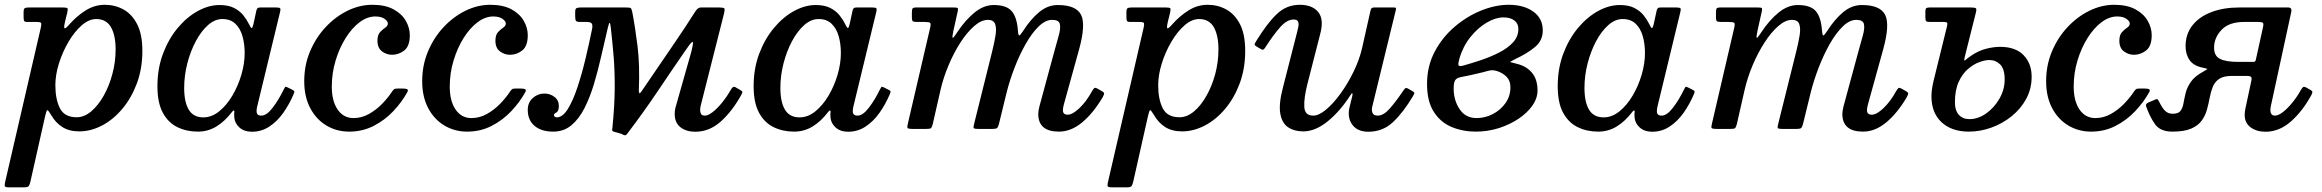

<svg xmlns="http://www.w3.org/2000/svg" viewBox="-57 -552 9943 822"><path d="M67 -520H211Q228.5 -520 231.5 -516.8Q234.5 -513.5 231 -498L221 -457.5Q216 -437.5 218.8 -431.8Q221.5 -426 240 -447.5Q271.5 -483.5 310 -507.5Q348.5 -531.5 391.5 -531.5Q435 -531.5 471.5 -511.5Q508 -491.5 530.2 -448.2Q552.5 -405 552.5 -334Q552.5 -258 529 -195Q505.5 -132 466.5 -85.8Q427.5 -39.5 379.5 -14.5Q331.5 10.5 282.5 10.5Q239 10.5 209.8 -8.2Q180.5 -27 162 -59.5Q149.5 -80.5 145.8 -80.5Q142 -80.5 136.5 -56L73 226.5Q70 239 66 244.5Q62 250 46.5 250H-18.5Q-34 250 -36 245.5Q-38 241 -35.5 229.5L117.5 -432.5Q120.5 -446 119.5 -452Q118.5 -458 100 -458H61Q49 -458 46.5 -462.2Q44 -466.5 44 -479V-499.5Q44 -513.5 48.8 -516.8Q53.5 -520 67 -520ZM180 -187Q180 -127 199.5 -88.5Q219 -50 271.5 -50Q303.5 -50 333.2 -75Q363 -100 386.8 -142Q410.5 -184 424.2 -235.5Q438 -287 438 -340Q438 -401 418 -435.8Q398 -470.5 355 -470.5Q323.5 -470.5 292.5 -443.2Q261.5 -416 236 -372.5Q210.5 -329 195.2 -280Q180 -231 180 -187Z M1200.5 -150Q1182 -106 1156 -69.2Q1130 -32.5 1096.2 -10.2Q1062.5 12 1022 12Q988.5 12 968.5 -5.8Q948.5 -23.5 946 -49Q945.5 -59 945.5 -64.5Q945.5 -70 946.5 -74Q946 -85 936 -72.5Q905.5 -32.5 869.5 -10.5Q833.5 11.5 790 11.5Q741.5 11.5 702.2 -7.8Q663 -27 640 -69.5Q617 -112 617 -183Q617 -259 641 -322.5Q665 -386 704.2 -432.8Q743.5 -479.5 790.2 -505Q837 -530.5 882.5 -530.5Q920.5 -530.5 945 -518Q969.5 -505.5 984.5 -486.8Q999.5 -468 1009 -448.5Q1016.5 -432.5 1020.2 -432Q1024 -431.5 1028 -448.5L1040.5 -506.5Q1042.5 -513.5 1045.5 -516.8Q1048.5 -520 1058 -520H1124.5Q1140 -520 1142.5 -516.2Q1145 -512.5 1142 -500.5L1043.5 -93.5Q1041.5 -85.5 1041.5 -75Q1041.5 -57 1062 -57Q1084.5 -57 1110.5 -91Q1136.5 -125 1158 -169.5Q1162 -177.5 1164 -179.8Q1166 -182 1174 -178L1194 -168Q1202 -164 1203 -161Q1204 -158 1200.5 -150ZM990.5 -324.5Q990.5 -364.5 981 -397.5Q971.5 -430.5 950.5 -450.5Q929.5 -470.5 895 -470.5Q863 -470.5 833.8 -444.8Q804.5 -419 781.5 -376Q758.5 -333 745 -280.8Q731.5 -228.5 731.5 -175.5Q731.5 -115 751.2 -82.2Q771 -49.5 813.5 -49.5Q849.5 -49.5 881.5 -75.5Q913.5 -101.5 938 -143Q962.5 -184.5 976.5 -232.5Q990.5 -280.5 990.5 -324.5Z M1697.5 -401.5Q1697.5 -354.5 1673.8 -336Q1650 -317.5 1621.5 -317.5Q1598 -317.5 1578.5 -332Q1559 -346.5 1559 -377.5Q1559 -402.5 1570.2 -414.5Q1581.5 -426.5 1592.5 -433.8Q1603.5 -441 1603.5 -452Q1603.5 -461 1589.5 -471.2Q1575.5 -481.5 1549.5 -481.5Q1515.5 -481.5 1482.5 -456.8Q1449.5 -432 1422.8 -389.2Q1396 -346.5 1379.8 -292.8Q1363.5 -239 1363.5 -181.5Q1363.5 -119.5 1388.5 -83Q1413.5 -46.5 1456.5 -46.5Q1490.5 -46.5 1521.5 -63.5Q1552.5 -80.5 1578 -106.5Q1603.5 -132.5 1622 -160.5Q1626.5 -167 1630.2 -170Q1634 -173 1646 -173H1666.5Q1682 -173 1687 -169.5Q1692 -166 1686 -156Q1663 -114.5 1626.8 -76Q1590.5 -37.5 1542.8 -13Q1495 11.5 1438 11.5Q1384 11.5 1340.2 -14.8Q1296.5 -41 1271 -89.5Q1245.5 -138 1245.5 -204.5Q1245.5 -273 1270.5 -332.2Q1295.5 -391.5 1337.5 -436.2Q1379.5 -481 1431.2 -506.2Q1483 -531.5 1537 -531.5Q1592 -531.5 1627.5 -512.2Q1663 -493 1680.2 -463Q1697.5 -433 1697.5 -401.5Z M2202.5 -401.5Q2202.5 -354.5 2178.8 -336Q2155 -317.5 2126.5 -317.5Q2103 -317.5 2083.5 -332Q2064 -346.5 2064 -377.5Q2064 -402.5 2075.2 -414.5Q2086.5 -426.5 2097.5 -433.8Q2108.5 -441 2108.5 -452Q2108.5 -461 2094.5 -471.2Q2080.5 -481.5 2054.5 -481.5Q2020.5 -481.5 1987.5 -456.8Q1954.5 -432 1927.8 -389.2Q1901 -346.5 1884.8 -292.8Q1868.5 -239 1868.5 -181.5Q1868.5 -119.5 1893.5 -83Q1918.5 -46.5 1961.5 -46.5Q1995.5 -46.5 2026.5 -63.5Q2057.5 -80.5 2083 -106.5Q2108.5 -132.5 2127 -160.5Q2131.5 -167 2135.2 -170Q2139 -173 2151 -173H2171.5Q2187 -173 2192 -169.5Q2197 -166 2191 -156Q2168 -114.5 2131.8 -76Q2095.5 -37.5 2047.8 -13Q2000 11.5 1943 11.5Q1889 11.5 1845.2 -14.8Q1801.5 -41 1776 -89.5Q1750.5 -138 1750.5 -204.5Q1750.5 -273 1775.5 -332.2Q1800.5 -391.5 1842.5 -436.2Q1884.5 -481 1936.2 -506.2Q1988 -531.5 2042 -531.5Q2097 -531.5 2132.5 -512.2Q2168 -493 2185.2 -463Q2202.5 -433 2202.5 -401.5Z M3043 -495 2942.5 -98Q2941.5 -94 2941 -88.8Q2940.5 -83.5 2940.5 -79.5Q2940.5 -71.5 2944.5 -64.2Q2948.5 -57 2961 -57Q2974.5 -57 2994.2 -72.2Q3014 -87.5 3034.5 -112.8Q3055 -138 3072 -168Q3076 -175 3080.8 -178.8Q3085.5 -182.5 3093.5 -177.5L3112.5 -166.5Q3119 -163 3120.8 -159.8Q3122.5 -156.5 3117.5 -147.5Q3080 -78.5 3030.5 -33.2Q2981 12 2919.5 12Q2881 12 2856.2 -7.2Q2831.5 -26.5 2831.5 -64.5Q2831.5 -68 2832.2 -76.2Q2833 -84.5 2834.5 -90L2903 -331.5Q2914.5 -378 2906.2 -372.2Q2898 -366.5 2876.5 -334.5Q2818.5 -250.5 2758.8 -161.5Q2699 -72.5 2628 21Q2622.5 28.5 2616.8 27Q2611 25.5 2603.5 21L2568.5 11Q2563.5 8 2563.8 4.5Q2564 1 2565 -6.5Q2574.5 -101.5 2574.8 -177Q2575 -252.5 2569.8 -314.2Q2564.5 -376 2558.5 -429Q2556 -453 2553.2 -454.2Q2550.5 -455.5 2545 -432Q2531 -373.5 2517 -311.5Q2503 -249.5 2485.8 -192Q2468.5 -134.5 2445 -88.5Q2421.5 -42.5 2389 -15.5Q2356.5 11.5 2311 11.5Q2261 11.5 2231.8 -13Q2202.5 -37.5 2202.5 -81.5Q2202.5 -113.5 2224.2 -132.5Q2246 -151.5 2273 -151.5Q2298 -151.5 2316.8 -137.2Q2335.5 -123 2335.5 -98.5Q2335.5 -76 2325 -70.5Q2314.5 -65 2314.5 -59.5Q2314.5 -54.5 2318.8 -52Q2323 -49.5 2326.5 -49.5Q2351.5 -49.5 2373.8 -85Q2396 -120.5 2415 -177.8Q2434 -235 2449.8 -301Q2465.5 -367 2478 -428.5Q2481 -445 2476.2 -451.5Q2471.5 -458 2454.5 -458H2428Q2412.5 -458 2409 -462.5Q2405.5 -467 2405.5 -483V-500Q2405.5 -514.5 2411.2 -517.2Q2417 -520 2430.5 -520H2622Q2639 -520 2643 -517.5Q2647 -515 2650 -500Q2662.5 -435 2672.5 -354.2Q2682.5 -273.5 2678 -165.5Q2678 -156.5 2680.2 -153.5Q2682.5 -150.5 2688.5 -159.5Q2765 -272 2822 -355Q2879 -438 2920.5 -504Q2931 -520 2943.5 -520H3021.5Q3041 -520 3044 -516Q3047 -512 3043 -495Z M3753 -150Q3734.5 -106 3708.5 -69.2Q3682.5 -32.5 3648.8 -10.2Q3615 12 3574.5 12Q3541 12 3521 -5.8Q3501 -23.5 3498.5 -49Q3498 -59 3498 -64.5Q3498 -70 3499 -74Q3498.5 -85 3488.5 -72.5Q3458 -32.5 3422 -10.5Q3386 11.5 3342.5 11.5Q3294 11.5 3254.8 -7.8Q3215.5 -27 3192.5 -69.5Q3169.5 -112 3169.5 -183Q3169.5 -259 3193.5 -322.5Q3217.5 -386 3256.8 -432.8Q3296 -479.5 3342.8 -505Q3389.5 -530.5 3435 -530.5Q3473 -530.5 3497.5 -518Q3522 -505.5 3537 -486.8Q3552 -468 3561.5 -448.5Q3569 -432.5 3572.8 -432Q3576.5 -431.5 3580.5 -448.5L3593 -506.5Q3595 -513.5 3598 -516.8Q3601 -520 3610.5 -520H3677Q3692.5 -520 3695 -516.2Q3697.5 -512.5 3694.5 -500.5L3596 -93.5Q3594 -85.5 3594 -75Q3594 -57 3614.5 -57Q3637 -57 3663 -91Q3689 -125 3710.5 -169.5Q3714.5 -177.5 3716.5 -179.8Q3718.5 -182 3726.5 -178L3746.5 -168Q3754.5 -164 3755.5 -161Q3756.5 -158 3753 -150ZM3543 -324.5Q3543 -364.5 3533.5 -397.5Q3524 -430.5 3503 -450.5Q3482 -470.5 3447.5 -470.5Q3415.5 -470.5 3386.2 -444.8Q3357 -419 3334 -376Q3311 -333 3297.5 -280.8Q3284 -228.5 3284 -175.5Q3284 -115 3303.8 -82.2Q3323.5 -49.5 3366 -49.5Q3402 -49.5 3434 -75.5Q3466 -101.5 3490.5 -143Q3515 -184.5 3529 -232.5Q3543 -280.5 3543 -324.5Z M3866.5 -520H4022.5Q4038.5 -520 4042.2 -518.2Q4046 -516.5 4043 -502.5L4024.5 -419Q4019.5 -395 4021.2 -390.5Q4023 -386 4041.5 -414.5Q4076 -466.5 4115.5 -498.5Q4155 -530.5 4197.5 -530.5Q4251.5 -530.5 4274.2 -504.5Q4297 -478.5 4301 -420Q4302.5 -400.5 4306.5 -400.2Q4310.5 -400 4322.5 -418.5Q4355 -469.5 4391.8 -500Q4428.5 -530.5 4471.5 -530.5Q4549 -530.5 4570.8 -489.5Q4592.5 -448.5 4563 -341L4497.5 -104.5Q4493.5 -89.5 4493.5 -80Q4493.5 -61 4514 -61Q4535 -61 4564.8 -89.5Q4594.5 -118 4618.5 -162Q4624 -171.5 4628 -174.8Q4632 -178 4642.5 -172L4657.5 -163.5Q4668.5 -157.5 4669.8 -153.2Q4671 -149 4664 -136Q4623.5 -67.5 4576 -28Q4528.5 11.5 4476.5 11.5Q4388 11.5 4388 -64.5Q4388 -69.5 4389.5 -79.5Q4391 -89.5 4393 -96.5L4455.5 -327Q4466.5 -367.5 4475.5 -399Q4484.5 -430.5 4480.5 -448.8Q4476.5 -467 4448 -467Q4418.5 -467 4389.2 -438.2Q4360 -409.5 4333.8 -363Q4307.5 -316.5 4286.5 -262Q4265.5 -207.5 4252.5 -155.5L4219.5 -20.5Q4216 -8 4211.8 -4Q4207.5 0 4191.5 0H4135Q4112.5 0 4111.2 -4.2Q4110 -8.5 4114.5 -26L4190.5 -331Q4200.5 -370.5 4205.2 -401.2Q4210 -432 4203.2 -449.5Q4196.5 -467 4172.5 -467Q4144 -467 4113.2 -440Q4082.5 -413 4054.2 -369Q4026 -325 4003.8 -272Q3981.5 -219 3969.5 -166.5L3936.5 -21.5Q3933 -8 3929.5 -4Q3926 0 3908.5 0H3852.5Q3829 0 3827.8 -5Q3826.5 -10 3831 -28L3925.5 -434.5Q3929 -450 3925.2 -454Q3921.5 -458 3902 -458H3870Q3856 -458 3851.5 -460.8Q3847 -463.5 3847 -477.5V-497Q3847 -511 3849.8 -515.5Q3852.5 -520 3866.5 -520Z M4788.5 -520H4932.5Q4950 -520 4953 -516.8Q4956 -513.5 4952.5 -498L4942.5 -457.5Q4937.5 -437.5 4940.2 -431.8Q4943 -426 4961.5 -447.5Q4993 -483.5 5031.5 -507.5Q5070 -531.5 5113 -531.5Q5156.5 -531.5 5193 -511.5Q5229.5 -491.5 5251.8 -448.2Q5274 -405 5274 -334Q5274 -258 5250.5 -195Q5227 -132 5188 -85.8Q5149 -39.5 5101 -14.5Q5053 10.5 5004 10.5Q4960.5 10.5 4931.2 -8.2Q4902 -27 4883.5 -59.5Q4871 -80.5 4867.2 -80.5Q4863.5 -80.5 4858 -56L4794.5 226.5Q4791.5 239 4787.5 244.5Q4783.5 250 4768 250H4703Q4687.5 250 4685.5 245.5Q4683.5 241 4686 229.5L4839 -432.5Q4842 -446 4841 -452Q4840 -458 4821.5 -458H4782.5Q4770.5 -458 4768 -462.2Q4765.5 -466.5 4765.5 -479V-499.5Q4765.5 -513.5 4770.2 -516.8Q4775 -520 4788.5 -520ZM4901.5 -187Q4901.5 -127 4921 -88.5Q4940.5 -50 4993 -50Q5025 -50 5054.8 -75Q5084.5 -100 5108.2 -142Q5132 -184 5145.8 -235.5Q5159.5 -287 5159.5 -340Q5159.5 -401 5139.5 -435.8Q5119.5 -470.5 5076.5 -470.5Q5045 -470.5 5014 -443.2Q4983 -416 4957.5 -372.5Q4932 -329 4916.8 -280Q4901.5 -231 4901.5 -187Z M5319.5 -373.5Q5366 -450 5408.2 -490.8Q5450.5 -531.5 5507.5 -531.5Q5561.5 -531.5 5586.8 -500.2Q5612 -469 5595 -406L5540.5 -193Q5525 -132 5527 -94.5Q5529 -57 5565.5 -57Q5589.5 -57 5620.5 -83Q5651.5 -109 5682.5 -151.8Q5713.5 -194.5 5738.2 -245.5Q5763 -296.5 5774.5 -346.5L5811 -509Q5813.5 -520 5825.5 -520H5907.5Q5917 -520 5918.8 -518.5Q5920.5 -517 5919 -509.5L5817.5 -93.5Q5814.5 -80.5 5819 -68.8Q5823.5 -57 5841.5 -57Q5866.5 -57 5893.8 -88.2Q5921 -119.5 5949.5 -162Q5956.5 -172 5960 -174.5Q5963.5 -177 5970.5 -173L5987.5 -163.5Q5996 -158.5 5997.8 -155.5Q5999.5 -152.5 5993 -141.5Q5952.5 -73 5908.2 -30.5Q5864 12 5801 12Q5754.5 12 5732.5 -18.2Q5710.5 -48.5 5720.5 -92L5732.5 -141Q5735 -151.5 5732.5 -152.2Q5730 -153 5725.5 -146Q5681.5 -77 5628 -33.2Q5574.5 10.5 5522.5 10.5Q5484.5 10.5 5458 -7Q5431.5 -24.5 5424.2 -65.8Q5417 -107 5436 -179L5496.5 -415.5Q5499 -425 5501.5 -437.5Q5504 -450 5500.5 -459.2Q5497 -468.5 5481.5 -468.5Q5453 -468.5 5424.5 -436.5Q5396 -404.5 5364 -355Q5358.5 -346 5354.2 -341.5Q5350 -337 5342 -341.5L5324 -352Q5314.5 -358 5314.2 -361.2Q5314 -364.5 5319.5 -373.5Z M6052.5 -193Q6052.5 -268.5 6085.2 -330.5Q6118 -392.5 6170.8 -437.5Q6223.5 -482.5 6284.5 -507Q6345.5 -531.5 6402 -531.5Q6466.5 -531.5 6507.2 -502.5Q6548 -473.5 6548 -421.5Q6548 -378.5 6514.8 -350.8Q6481.5 -323 6431 -299.5Q6406 -287 6409 -286.2Q6412 -285.5 6440 -278Q6479 -268 6502.2 -240Q6525.5 -212 6525.5 -164.5Q6525.5 -131.5 6503.8 -100.2Q6482 -69 6444.5 -43.8Q6407 -18.5 6359.8 -3.5Q6312.5 11.5 6261 11.5Q6205.5 11.5 6158 -8.2Q6110.5 -28 6081.5 -73Q6052.5 -118 6052.5 -193ZM6208.5 -271.5Q6244.5 -281.5 6285.2 -295.2Q6326 -309 6362 -327.5Q6398 -346 6420.8 -370.8Q6443.5 -395.5 6443.5 -428Q6443.5 -451 6426.5 -464.2Q6409.5 -477.5 6379.5 -477.5Q6346 -477.5 6308 -455.2Q6270 -433 6238 -393Q6206 -353 6191 -300.5Q6185 -280.5 6187.2 -273.2Q6189.5 -266 6208.5 -271.5ZM6293 -243Q6268 -236.5 6241.8 -231Q6215.5 -225.5 6195.5 -221.5Q6178.5 -218 6172.5 -207.8Q6166.5 -197.5 6166.5 -173.5Q6166.5 -122.5 6192 -84.5Q6217.5 -46.5 6264.5 -46.5Q6301.5 -46.5 6334.8 -64Q6368 -81.5 6388.8 -111.2Q6409.5 -141 6409.5 -178.5Q6409.5 -207 6392.5 -223.8Q6375.5 -240.5 6351.5 -248Q6334.5 -253 6321.2 -250.2Q6308 -247.5 6293 -243Z M7195.5 -150Q7177 -106 7151 -69.2Q7125 -32.5 7091.2 -10.2Q7057.5 12 7017 12Q6983.5 12 6963.5 -5.8Q6943.5 -23.5 6941 -49Q6940.5 -59 6940.5 -64.5Q6940.5 -70 6941.5 -74Q6941 -85 6931 -72.5Q6900.5 -32.5 6864.5 -10.5Q6828.5 11.5 6785 11.5Q6736.5 11.5 6697.2 -7.8Q6658 -27 6635 -69.5Q6612 -112 6612 -183Q6612 -259 6636 -322.5Q6660 -386 6699.2 -432.8Q6738.5 -479.5 6785.2 -505Q6832 -530.5 6877.5 -530.5Q6915.5 -530.5 6940 -518Q6964.5 -505.5 6979.5 -486.8Q6994.5 -468 7004 -448.5Q7011.5 -432.5 7015.2 -432Q7019 -431.5 7023 -448.5L7035.5 -506.5Q7037.5 -513.5 7040.5 -516.8Q7043.5 -520 7053 -520H7119.5Q7135 -520 7137.5 -516.2Q7140 -512.5 7137 -500.5L7038.5 -93.5Q7036.5 -85.5 7036.5 -75Q7036.5 -57 7057 -57Q7079.5 -57 7105.5 -91Q7131.5 -125 7153 -169.5Q7157 -177.5 7159 -179.8Q7161 -182 7169 -178L7189 -168Q7197 -164 7198 -161Q7199 -158 7195.5 -150ZM6985.5 -324.5Q6985.5 -364.5 6976 -397.5Q6966.5 -430.5 6945.5 -450.5Q6924.5 -470.5 6890 -470.5Q6858 -470.5 6828.8 -444.8Q6799.5 -419 6776.5 -376Q6753.5 -333 6740 -280.8Q6726.5 -228.5 6726.5 -175.5Q6726.5 -115 6746.2 -82.2Q6766 -49.5 6808.5 -49.5Q6844.5 -49.5 6876.5 -75.5Q6908.5 -101.5 6933 -143Q6957.5 -184.5 6971.5 -232.5Q6985.5 -280.5 6985.5 -324.5Z M7309 -520H7465Q7481 -520 7484.8 -518.2Q7488.5 -516.5 7485.5 -502.5L7467 -419Q7462 -395 7463.8 -390.5Q7465.5 -386 7484 -414.5Q7518.5 -466.5 7558 -498.5Q7597.5 -530.5 7640 -530.5Q7694 -530.5 7716.8 -504.5Q7739.5 -478.5 7743.5 -420Q7745 -400.5 7749 -400.2Q7753 -400 7765 -418.5Q7797.5 -469.5 7834.2 -500Q7871 -530.5 7914 -530.5Q7991.5 -530.5 8013.2 -489.5Q8035 -448.5 8005.5 -341L7940 -104.5Q7936 -89.5 7936 -80Q7936 -61 7956.5 -61Q7977.5 -61 8007.2 -89.5Q8037 -118 8061 -162Q8066.5 -171.5 8070.5 -174.8Q8074.5 -178 8085 -172L8100 -163.5Q8111 -157.5 8112.2 -153.2Q8113.5 -149 8106.5 -136Q8066 -67.5 8018.5 -28Q7971 11.5 7919 11.5Q7830.5 11.5 7830.5 -64.5Q7830.5 -69.5 7832 -79.5Q7833.5 -89.5 7835.5 -96.5L7898 -327Q7909 -367.5 7918 -399Q7927 -430.5 7923 -448.8Q7919 -467 7890.5 -467Q7861 -467 7831.8 -438.2Q7802.5 -409.5 7776.2 -363Q7750 -316.5 7729 -262Q7708 -207.5 7695 -155.5L7662 -20.5Q7658.5 -8 7654.2 -4Q7650 0 7634 0H7577.5Q7555 0 7553.8 -4.2Q7552.5 -8.5 7557 -26L7633 -331Q7643 -370.5 7647.8 -401.2Q7652.5 -432 7645.8 -449.5Q7639 -467 7615 -467Q7586.5 -467 7555.8 -440Q7525 -413 7496.8 -369Q7468.5 -325 7446.2 -272Q7424 -219 7412 -166.5L7379 -21.5Q7375.5 -8 7372 -4Q7368.5 0 7351 0H7295Q7271.5 0 7270.2 -5Q7269 -10 7273.5 -28L7368 -434.5Q7371.5 -450 7367.8 -454Q7364 -458 7344.5 -458H7312.5Q7298.5 -458 7294 -460.8Q7289.5 -463.5 7289.5 -477.5V-497Q7289.5 -511 7292.2 -515.5Q7295 -520 7309 -520Z M8221 -205.5 8279 -441Q8281.5 -452 8278.5 -455Q8275.5 -458 8263 -458H8206Q8193.5 -458 8189.8 -461.2Q8186 -464.5 8186 -477V-504Q8186 -514.5 8190.2 -517.2Q8194.5 -520 8204 -520H8380Q8399.5 -520 8402.8 -516Q8406 -512 8401.5 -495L8359 -326Q8352.5 -301.5 8352.5 -295.8Q8352.5 -290 8359.2 -296.2Q8366 -302.5 8380.5 -312.5Q8413 -335 8445.8 -343.2Q8478.5 -351.5 8505.5 -351.5Q8572 -351.5 8606.5 -315.8Q8641 -280 8641 -223.5Q8641 -172 8617.8 -129Q8594.5 -86 8555.5 -54.5Q8516.5 -23 8468.8 -5.8Q8421 11.5 8372 11.5Q8298.5 11.5 8255.2 -28.8Q8212 -69 8212 -140Q8212 -155.5 8214.5 -172Q8217 -188.5 8221 -205.5ZM8312.5 -113.5Q8312.5 -79 8329.2 -60.5Q8346 -42 8374.5 -42Q8412 -42 8446.5 -66.5Q8481 -91 8503.2 -129.8Q8525.5 -168.5 8525.5 -212Q8525.5 -256.5 8506.5 -275.8Q8487.5 -295 8459.5 -295Q8441.5 -295 8416.8 -286Q8392 -277 8368 -256.2Q8344 -235.5 8328.2 -200.5Q8312.5 -165.5 8312.5 -113.5Z M9155 -401.5Q9155 -354.5 9131.2 -336Q9107.5 -317.5 9079 -317.5Q9055.5 -317.5 9036 -332Q9016.5 -346.5 9016.5 -377.5Q9016.5 -402.5 9027.8 -414.5Q9039 -426.5 9050 -433.8Q9061 -441 9061 -452Q9061 -461 9047 -471.2Q9033 -481.5 9007 -481.5Q8973 -481.5 8940 -456.8Q8907 -432 8880.2 -389.2Q8853.5 -346.5 8837.2 -292.8Q8821 -239 8821 -181.5Q8821 -119.5 8846 -83Q8871 -46.5 8914 -46.5Q8948 -46.5 8979 -63.5Q9010 -80.5 9035.5 -106.5Q9061 -132.5 9079.5 -160.5Q9084 -167 9087.8 -170Q9091.5 -173 9103.5 -173H9124Q9139.5 -173 9144.5 -169.5Q9149.5 -166 9143.5 -156Q9120.5 -114.5 9084.2 -76Q9048 -37.5 9000.2 -13Q8952.5 11.5 8895.5 11.5Q8841.5 11.5 8797.8 -14.8Q8754 -41 8728.5 -89.5Q8703 -138 8703 -204.5Q8703 -273 8728 -332.2Q8753 -391.5 8795 -436.2Q8837 -481 8888.8 -506.2Q8940.5 -531.5 8994.5 -531.5Q9049.5 -531.5 9085 -512.2Q9120.5 -493 9137.8 -463Q9155 -433 9155 -401.5Z M9131 -97Q9127 -107.5 9142.5 -114L9171 -126Q9178.5 -129.5 9181.5 -125.5Q9184.5 -121.5 9187.5 -115.5Q9199 -91 9211.8 -78Q9224.5 -65 9244.5 -65Q9269 -65 9278.2 -77.2Q9287.5 -89.5 9291 -109.5Q9294.5 -129.5 9300.2 -153.5Q9306 -177.5 9322.5 -201.5Q9339 -225.5 9376 -245.5Q9389.5 -253 9392.5 -255.5Q9395.5 -258 9375 -262Q9335 -269.5 9317.5 -294.2Q9300 -319 9300 -354.5Q9300 -406 9329.2 -443.2Q9358.5 -480.5 9410.5 -500.2Q9462.5 -520 9530.5 -520H9739Q9756.5 -520 9752.5 -501L9665 -97.5Q9664 -93.5 9663.5 -88.2Q9663 -83 9663 -79.5Q9663 -71 9667.2 -64Q9671.5 -57 9683 -57Q9697 -57 9716.8 -72.2Q9736.5 -87.5 9757 -112.5Q9777.5 -137.5 9793.5 -166.5Q9798 -175 9802.8 -178.8Q9807.5 -182.5 9817 -177L9834 -167.5Q9842 -163 9842.8 -159Q9843.5 -155 9838.5 -145Q9800.5 -75.5 9750.8 -31.8Q9701 12 9642.5 12Q9604 12 9578.5 -6.8Q9553 -25.5 9553 -60.5Q9553 -65 9554 -74.5Q9555 -84 9556.5 -89L9582 -208.5Q9584 -217.5 9580.8 -222.2Q9577.5 -227 9560.5 -227H9498.5Q9462.5 -227 9443.8 -214.2Q9425 -201.5 9416.5 -180.2Q9408 -159 9403.2 -133.5Q9398.5 -108 9391.5 -82.5Q9384.5 -57 9369.2 -35.8Q9354 -14.5 9324.2 -1.5Q9294.5 11.5 9243.5 11.5Q9192.5 11.5 9170 -19.2Q9147.5 -50 9131 -97ZM9631.5 -435.5Q9635 -451.5 9630.5 -454.8Q9626 -458 9609 -458H9549.5Q9486 -458 9454 -424.2Q9422 -390.5 9422 -347.5Q9422 -312.5 9447.8 -299.8Q9473.5 -287 9527 -287H9590.5Q9599 -287 9600.5 -295Z"/></svg>

Font: Besley* Medium
Style: Italic
Weight: 500
Italic angle: -13°
Designer: Owen Earl
Foundry: indestructible type*
Version: Version 3.000; ttfautohint (v1.8.3)